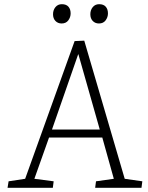

<svg xmlns="http://www.w3.org/2000/svg" viewBox="-20 -896 707 916"><path d="M382 -702 575 -43 659 -31 655 0H434L438 -31L523 -43L468 -240H214L144 -43L236 -31L232 0H16L21 -31L100 -43L336 -700ZM228 -278H456L354 -637H353ZM233 -828Q233 -848 244.5 -862Q256 -876 275 -876Q296 -876 306.5 -864Q317 -852 317 -832Q317 -814 306 -799Q295 -784 274 -784Q256 -784 244.5 -796Q233 -808 233 -828ZM411 -828Q411 -848 422.5 -862Q434 -876 453 -876Q474 -876 484.5 -864Q495 -852 495 -832Q495 -814 484 -799Q473 -784 452 -784Q434 -784 422.5 -796Q411 -808 411 -828Z"/></svg>

Font: Literata ExtraLight
Style: Italic
Weight: 250
Italic angle: -2°
Designer: Latin by Veronika Burian and Jose Scaglione. Greek by Irene Vlachou. Cyrillic by Vera Evstafieva
Foundry: TypeTogether
Version: Version 3.002